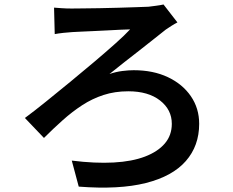

<svg xmlns="http://www.w3.org/2000/svg" viewBox="-20 -782 1040 856"><path d="M221 -748Q234 -747 254.5 -745.5Q275 -744 299 -744Q315 -744 348.5 -744.5Q382 -745 424 -745.5Q466 -746 509 -747.5Q552 -749 587.5 -750Q623 -751 642 -752Q658 -754 677 -756.5Q696 -759 709 -762L771 -682Q759 -676 744 -666.5Q729 -657 719 -650Q696 -632 666 -608Q636 -584 602 -557.5Q568 -531 534 -504.5Q500 -478 468 -452Q497 -462 525.5 -465.5Q554 -469 576 -469Q663 -469 728.5 -438Q794 -407 831 -353Q868 -299 868 -230Q868 -132 808.5 -64Q749 4 630 34Q511 64 331 50L300 -66Q404 -53 486.5 -57.5Q569 -62 626.5 -84Q684 -106 715 -142.5Q746 -179 746 -230Q746 -293 693.5 -334Q641 -375 552 -375Q492 -375 441.5 -358.5Q391 -342 346.5 -313Q302 -284 260 -246.5Q218 -209 176 -167L91 -256Q133 -287 185 -329Q237 -371 292.5 -416.5Q348 -462 400.5 -506.5Q453 -551 495 -588.5Q537 -626 560 -651Q544 -651 517.5 -649.5Q491 -648 459.5 -646.5Q428 -645 398 -643.5Q368 -642 343 -641Q318 -640 303 -639Q285 -638 262.5 -635.5Q240 -633 224 -630Z"/></svg>

Font: Noto Sans SC Thin SemiBold
Style: Regular
Weight: 600
Version: Version 2.004-H2;hotconv 1.0.118;makeotfexe 2.5.65603